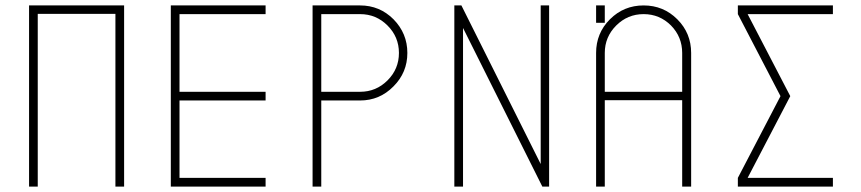

<svg xmlns="http://www.w3.org/2000/svg" viewBox="-20 -687 3172 707"><path d="M437 0H405V-636H119V0H87V-667H437Z M641 -635V-349H958V-317H641V-32H958V0H609V-667H958V-635Z M1306 -667Q1378 -667 1429 -616Q1480 -564 1480 -492Q1480 -420 1429 -369Q1378 -317 1306 -317H1163V0H1131V-667ZM1306 -349Q1365 -349 1407 -391Q1449 -433 1449 -492Q1449 -551 1407 -593Q1365 -635 1306 -635H1163V-349Z M1971 -667H2002V0H1977L1685 -584V0H1653V-667H1679L1971 -83Z M2474 -616Q2525 -565 2525 -492V0H2492V-318H2207V0H2175V-492Q2175 -565 2226 -616Q2277 -667 2350 -667Q2423 -667 2474 -616ZM2492 -492Q2492 -551 2451 -593Q2409 -635 2350 -635Q2291 -635 2249 -593Q2207 -551 2207 -492V-349H2492ZM2207 -667V-603H2175V-667Z M3047 0H2697V-32L2854 -333L2697 -635V-667H3047V-635H2733L2890 -333L2733 -32H3047Z"/></svg>

Font: Zector
Style: Regular
Weight: 400
Designer: GGBot
Version: 0.72